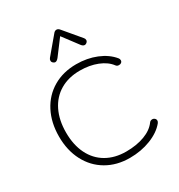

<svg xmlns="http://www.w3.org/2000/svg" viewBox="-224 -1122 1191 1279"><g transform="rotate(-30 371.5 -482.5)"><path d="M61 -349Q61 -456 103.5 -538Q146 -620 223 -665Q300 -710 400 -710Q484 -710 554 -681.5Q624 -653 665 -603Q672 -595 672 -585Q672 -573 663 -567Q657 -562 646 -562Q631 -562 624 -572Q593 -614 533.5 -637.5Q474 -661 400 -661Q313 -661 248.5 -623Q184 -585 149.5 -514.5Q115 -444 115 -349Q115 -254 149.5 -184Q184 -114 248.5 -76.5Q313 -39 400 -39Q480 -39 541.5 -62Q603 -85 634 -128Q642 -139 657 -139Q665 -139 673 -133Q682 -126 682 -114Q682 -106 675 -97Q635 -48 561 -19Q487 10 400 10Q300 10 223 -35Q146 -80 103.5 -161.5Q61 -243 61 -349ZM264 -815Q264 -826 271 -834L377 -960Q388 -975 402 -975Q415 -975 427 -960L533 -834Q540 -826 540 -816Q540 -805 529 -797Q523 -792 515 -792Q502 -792 490 -808L402 -925L314 -808Q300 -791 288 -791Q282 -791 275 -796Q264 -804 264 -815Z"/></g></svg>

Font: Kodchasan ExtraLight
Style: Regular
Weight: 275
Version: Version 1.000; ttfautohint (v1.6)